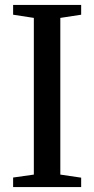

<svg xmlns="http://www.w3.org/2000/svg" viewBox="-20 -763 384 783"><path d="M118 -51V-690L33.5 -703V-743H311V-703L226 -690V-51L311 -38.5V0H33.5V-39Z"/></svg>

Font: Merriweather 60pt
Style: Regular
Weight: 400
Version: Version 2.100